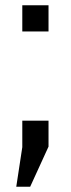

<svg xmlns="http://www.w3.org/2000/svg" viewBox="-20 -560 270 732"><path d="M65 -440V-540H165V-440ZM95 152H42L65 1V-100H165V-1Z"/></svg>

Font: Carrois Gothic SC
Style: Regular
Weight: 400
Designer: Ralph du Carrois
Foundry: Ralph du Carrois
Version: Version 1.001